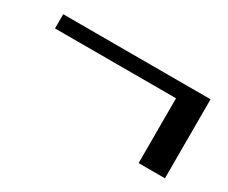

<svg xmlns="http://www.w3.org/2000/svg" viewBox="-57 -474 667 562"><g transform="rotate(30 276.5 -192.5)"><path d="M28 -278V-326H526V-278ZM437 -59V-307H526V-59Z"/></g></svg>

Font: Libre Bodoni SemiBold
Style: Italic
Weight: 600
Italic angle: -13°
Version: Version 2.003